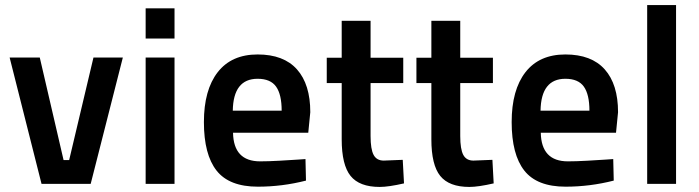

<svg xmlns="http://www.w3.org/2000/svg" viewBox="-20 -726 2761 758"><path d="M18 -499H137L231 -94H253L349 -499H465L338 0H144Z M555 0V-499H669V0ZM555 -574V-693H669V-574Z M1007 -89Q1039 -89 1083.5 -91.5Q1128 -94 1157 -96L1186 -98L1188 -13Q1094 11 998 11Q885 11 835 -52.5Q785 -116 785 -244Q785 -371 839.5 -441Q894 -511 997 -511Q1100 -511 1152.5 -452Q1205 -393 1205 -283L1197 -202H900Q902 -89 1007 -89ZM899 -289H1092Q1092 -353 1070 -384Q1048 -415 997 -415Q901 -415 899 -289Z M1572 -398H1443V-189Q1443 -137 1455 -114.5Q1467 -92 1495 -92L1570 -95L1575 -2Q1514 12 1479 12Q1399 12 1364 -31.5Q1329 -75 1329 -176V-398H1270V-498H1329V-644H1443V-498H1572Z M1926 -398H1797V-189Q1797 -137 1809 -114.5Q1821 -92 1849 -92L1924 -95L1929 -2Q1868 12 1833 12Q1753 12 1718 -31.5Q1683 -75 1683 -176V-398H1624V-498H1683V-644H1797V-498H1926Z M2222 -89Q2254 -89 2298.5 -91.5Q2343 -94 2372 -96L2401 -98L2403 -13Q2309 11 2213 11Q2100 11 2050 -52.5Q2000 -116 2000 -244Q2000 -371 2054.5 -441Q2109 -511 2212 -511Q2315 -511 2367.5 -452Q2420 -393 2420 -283L2412 -202H2115Q2117 -89 2222 -89ZM2114 -289H2307Q2307 -353 2285 -384Q2263 -415 2212 -415Q2116 -415 2114 -289Z M2535 0V-706H2649V0Z"/></svg>

Font: TypoPRO Titillium Maps
Style: 800 wt
Weight: 800
Designer: Campivisivi
Foundry: Accademia di Belle Arti di Urbino and students of MA course of Visual design
Version: Version 001.001